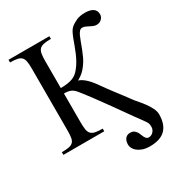

<svg xmlns="http://www.w3.org/2000/svg" viewBox="-207 -810 1071 1158"><g transform="rotate(-30 328.5 -230.5)"><path d="M641.1 77.1Q641.1 145.5 606 181.2Q570.8 216.8 497.6 216.8Q468.8 216.8 447.8 209.5Q426.8 202.1 413.1 190.9Q399.4 179.7 393.1 166.7Q386.7 153.8 386.7 142.6Q386.7 125.5 391.1 114.5Q395.5 103.5 402.3 96.9Q409.2 90.3 417.5 87.9Q425.8 85.4 433.1 85.4Q448.2 85.4 457.8 91.6Q467.3 97.7 473.4 106.4Q479.5 115.2 483.4 126Q487.3 136.7 491.7 145.5Q496.1 154.3 502.2 160.4Q508.3 166.5 518.1 166.5Q526.9 166.5 534.9 162.8Q543 159.2 549.1 152.8Q555.2 146.5 559.1 137.9Q563 129.4 563 120.1Q563 107.4 561.5 99.9Q560.1 92.3 553.7 82Q547.4 71.8 534.9 55.2Q522.5 38.6 500.5 8.3Q458.5 -50.8 419.4 -106Q402.3 -129.4 384.5 -154.1Q366.7 -178.7 349.4 -202.1Q332 -225.6 316.2 -246.3Q300.3 -267.1 287.6 -282.7Q278.8 -293.5 270.8 -300.3Q262.7 -307.1 253.4 -311.3Q244.1 -315.4 232.7 -317.1Q221.2 -318.8 206.5 -318.8V-117.7Q206.5 -86.9 209.7 -67.6Q212.9 -48.3 223.1 -37.4Q233.4 -26.4 252.4 -22.5Q271.5 -18.6 303.2 -18.6V0H18.6V-18.6Q50.8 -18.6 69.6 -22.5Q88.4 -26.4 98.1 -37.1Q107.9 -47.9 110.8 -67.1Q113.8 -86.4 113.8 -117.7V-544.4Q113.8 -574.7 110.8 -594Q107.9 -613.3 97.9 -624.3Q87.9 -635.3 69.1 -639.4Q50.3 -643.6 18.6 -643.6V-662.1H303.2V-643.6Q271.5 -643.6 252.4 -639.4Q233.4 -635.3 223.1 -624.3Q212.9 -613.3 209.7 -594Q206.5 -574.7 206.5 -544.4V-356.9Q234.9 -356.9 255.1 -360.1Q275.4 -363.3 290.3 -369.1Q305.2 -375 316.2 -383.8Q327.1 -392.6 336.9 -404.3Q353.5 -423.8 366.2 -446.5Q378.9 -469.2 388.9 -492.7Q398.9 -516.1 407 -538.8Q415 -561.5 422.6 -581.1Q430.2 -600.6 438.2 -616Q446.3 -631.3 456.1 -640.1Q474.6 -655.8 499.3 -666.7Q523.9 -677.7 559.1 -677.7Q594.2 -677.7 614.3 -664.6Q634.3 -651.4 634.3 -624.5Q634.3 -614.7 630.4 -606.4Q626.5 -598.1 619.9 -591.8Q613.3 -585.4 604.5 -582Q595.7 -578.6 585.9 -578.6Q573.2 -578.6 562.5 -583.3Q551.8 -587.9 541.5 -593.3Q531.2 -598.6 521 -603.3Q510.7 -607.9 499.5 -607.9Q488.3 -607.9 480 -598.4Q471.7 -588.9 464.4 -572.8Q457 -556.6 449.7 -535.9Q442.4 -515.1 433.6 -492.7Q424.8 -470.2 414.1 -447.5Q403.3 -424.8 388.7 -405.3Q379.9 -393.6 373 -385.7Q366.2 -377.9 358.9 -371.3Q351.6 -364.7 342.3 -358.4Q333 -352.1 319.3 -343.8Q328.1 -341.8 339.1 -335.4Q350.1 -329.1 362.1 -318.8Q374 -308.6 386.5 -294.4Q398.9 -280.3 410.6 -263.7Q427.7 -239.3 443.1 -218.3Q458.5 -197.3 475.1 -175.5Q491.7 -153.8 510.5 -129.2Q529.3 -104.5 552.7 -72.3Q558.6 -64.5 573 -48.3Q587.4 -32.2 602.5 -11.5Q617.7 9.3 629.4 32.2Q641.1 55.2 641.1 77.1Z"/></g></svg>

Font: Doulos SIL Compact
Style: Regular
Weight: 400
Designer: Walt Agee, Victor Gaultney, Peter Martin, Debbi Hosken
Foundry: SIL International
Version: Version 4.110; 2011; Maintenance release ; LnSpcTght